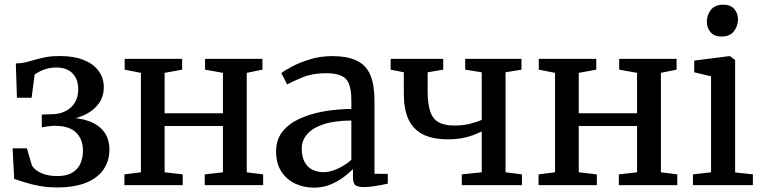

<svg xmlns="http://www.w3.org/2000/svg" viewBox="-20 -808 3330 838"><path d="M229 10Q187 10 152 3.5Q117 -3 89.2 -12Q61.5 -21 42 -27L35 -160.5H97.5L119.5 -85Q132 -65 161 -52.2Q190 -39.5 230.5 -39.5Q269.5 -39.5 294.2 -53.8Q319 -68 330.5 -93Q342 -118 342 -150.5Q342 -200 312.2 -229.5Q282.5 -259 217 -259Q211 -259 199.5 -257.8Q188 -256.5 177.2 -254.8Q166.5 -253 162.5 -252V-308L208.5 -309.5Q240.5 -310 266 -323Q291.5 -336 306.5 -360Q321.5 -384 321.5 -418Q321.5 -450 309.2 -471.2Q297 -492.5 275.8 -503Q254.5 -513.5 226.5 -513.5Q195 -513.5 169.5 -503.2Q144 -493 131 -482L118 -381.5H54L49 -531Q73 -531.5 93.5 -536.5Q114 -541.5 135 -547.8Q156 -554 181.2 -558.8Q206.5 -563.5 240.5 -563.5Q301.5 -563.5 344.5 -546.5Q387.5 -529.5 410.2 -498.8Q433 -468 433 -427Q433 -388 412.5 -358.2Q392 -328.5 355.8 -309.8Q319.5 -291 272.5 -284.5L274 -294.5Q329 -294 370.2 -278.5Q411.5 -263 434.5 -232.2Q457.5 -201.5 457.5 -154.5Q457.5 -107 432.8 -69.8Q408 -32.5 357.5 -11.2Q307 10 229 10Z M523 0V-47L595 -56V-490L524 -504V-551H775V-504L698.5 -490V-313.5H953V-490L875 -504V-551H1125.5V-504L1057 -490V-56L1128.5 -47V0H873.5V-47L953 -56V-258H698.5V-56L777.5 -47V0Z M1350 11Q1306 11 1268.5 -6.5Q1231 -24 1208 -59.2Q1185 -94.5 1185 -148Q1185 -198 1212.5 -233Q1240 -268 1286.8 -289.5Q1333.5 -311 1392 -321.5Q1450.5 -332 1513.5 -332.5V-369.5Q1513.5 -414 1504 -440Q1494.5 -466 1470.2 -477.2Q1446 -488.5 1401.5 -488.5Q1344 -488.5 1300.5 -470.5Q1257 -452.5 1233 -439.5L1208 -489Q1219 -498.5 1251.8 -516.2Q1284.5 -534 1330.8 -548.5Q1377 -563 1428.5 -563Q1497.5 -563 1538.2 -542.8Q1579 -522.5 1596.8 -479.5Q1614.5 -436.5 1614.5 -368V-49.5L1672.5 -49V-6.5Q1661.5 -4 1643.5 -0.5Q1625.5 3 1605.8 5.8Q1586 8.5 1569 8.5Q1542.5 8.5 1531.5 0.5Q1520.5 -7.5 1520.5 -37V-70Q1508 -57 1483.8 -38Q1459.5 -19 1425.8 -4Q1392 11 1350 11ZM1393.5 -56.5Q1421 -56.5 1454.5 -72Q1488 -87.5 1513.5 -110.5V-282Q1440.5 -281.5 1392.5 -265.8Q1344.5 -250 1320.8 -222.5Q1297 -195 1297 -160Q1297 -123.5 1309.8 -100.5Q1322.5 -77.5 1344.2 -67Q1366 -56.5 1393.5 -56.5Z M1995.5 0V-47L2082.5 -56V-234.5Q2066.5 -226.5 2045 -218.2Q2023.5 -210 1996.2 -205Q1969 -200 1934.5 -200Q1867 -200 1824.5 -222.2Q1782 -244.5 1762.2 -288.5Q1742.5 -332.5 1742.5 -398V-492.5L1685 -504V-551H1914.5V-504L1846.5 -492.5V-412Q1846.5 -358 1856.8 -324.5Q1867 -291 1892.5 -275.5Q1918 -260 1964 -260Q2001 -260 2033 -268.2Q2065 -276.5 2082.5 -285V-492.5L2010.5 -504V-551H2256V-504L2186.5 -492.5V-56L2258 -47V0Z M2330.5 0V-47L2402.5 -56V-490L2331.5 -504V-551H2582.5V-504L2506 -490V-313.5H2760.5V-490L2682.5 -504V-551H2933V-504L2864.5 -490V-56L2936 -47V0H2681V-47L2760.5 -56V-258H2506V-56L2585 -47V0Z M3004.5 0V-47L3083.5 -56V-475L3010 -492.5V-543.5L3162.5 -563H3166L3188.5 -546V-55.5L3266 -47V0ZM3128.5 -648.5Q3097.5 -648.5 3081.2 -667.5Q3065 -686.5 3065 -713.5Q3065 -742.5 3082.8 -765Q3100.5 -787.5 3136.5 -787.5H3137.5Q3168.5 -787.5 3184.8 -768.8Q3201 -750 3201 -723.5Q3201 -694 3183 -671.2Q3165 -648.5 3129.5 -648.5Z"/></svg>

Font: Merriweather 28pt
Style: Regular
Weight: 400
Version: Version 2.100